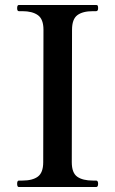

<svg xmlns="http://www.w3.org/2000/svg" viewBox="-20 -753 464 773"><path d="M56 0Q49 0 49 -13Q49 -26 56 -26H70Q111 -26 132.5 -42Q154 -58 154 -100L155 -633Q155 -676 132.5 -692Q110 -708 70 -708H56Q49 -708 49 -720Q49 -733 56 -733H367Q372 -733 373.5 -730Q375 -727 375 -720Q375 -708 367 -708H354Q313 -708 291.5 -692Q270 -676 270 -633L269 -100Q269 -57 291 -41.5Q313 -26 354 -26H367Q375 -26 375 -13Q375 0 367 0Z"/></svg>

Font: Shippori Mincho SemiBold
Style: Regular
Weight: 600
Designer: FONTDASU
Foundry: FONTDASU / Google Inc. / but / Adobe
Version: Version 3.110; ttfautohint (v1.8.3)